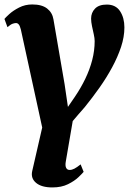

<svg xmlns="http://www.w3.org/2000/svg" viewBox="-28 -588 583 862"><path d="M307.5 -152.5Q335 -193 355 -234.5Q375 -276 386 -318.5Q397 -361 397 -403.5Q397 -416 393 -434Q389 -452 385 -470.8Q381 -489.5 381 -504.5Q381 -531 398.5 -549.2Q416 -567.5 451.5 -567.5Q491.5 -567.5 511 -537.8Q530.5 -508 530.5 -465Q530.5 -422.5 515.5 -377.2Q500.5 -332 475.5 -285.8Q450.5 -239.5 418.5 -194.2Q386.5 -149 352.5 -107Q338 -91 324.5 -75Q311 -59 298.5 -44.5L267.5 136.5Q264 155.5 268.8 165.2Q273.5 175 284.5 175Q295 175 306 169.2Q317 163.5 334 150L347.5 183.5Q342 190.5 324.2 207.5Q306.5 224.5 277.2 239Q248 253.5 207 253.5Q158.5 253.5 134 233Q109.5 212.5 116.5 180.5L161.5 -15.5L65.5 -456Q61.5 -472 56.2 -478.2Q51 -484.5 44 -484.5Q37.5 -484.5 28.8 -481.5Q20 -478.5 5.5 -466L-8 -503Q-3.5 -509 13.8 -524.8Q31 -540.5 57.8 -554.2Q84.5 -568 117 -568Q160 -568 183.5 -549.8Q207 -531.5 212 -501L262 -210L277 -108Z"/></svg>

Font: Merriweather ExtraBold
Style: Italic
Weight: 800
Italic angle: -7.8°
Version: Version 2.101